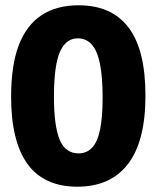

<svg xmlns="http://www.w3.org/2000/svg" viewBox="-20 -693 591 726"><path d="M272 13Q210 13 162.5 -8.5Q115 -30 84 -73Q53 -116 37.5 -179.5Q22 -243 22 -327Q22 -446 51 -522Q80 -598 137 -635.5Q194 -673 277 -673Q340 -673 387 -652Q434 -631 466 -589Q498 -547 514 -482.5Q530 -418 530 -332Q530 -245 513.5 -180.5Q497 -116 464 -73Q431 -30 383 -8.5Q335 13 272 13ZM277 -113Q308 -113 328.5 -135Q349 -157 358.5 -203.5Q368 -250 368 -324Q368 -402 358 -451.5Q348 -501 327 -524.5Q306 -548 274 -548Q244 -548 223.5 -524.5Q203 -501 193.5 -452.5Q184 -404 184 -327Q184 -271 189.5 -230.5Q195 -190 206 -164Q217 -138 235 -125.5Q253 -113 277 -113Z"/></svg>

Font: Bricolage Grotesque 96pt ExtraBold SemiCondensed
Style: Regular
Weight: 800
Width: 4
Version: Version 1.001;gftools[0.9.33.dev8+g029e19f]